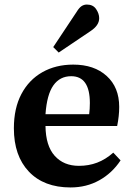

<svg xmlns="http://www.w3.org/2000/svg" viewBox="-20 -810 583 844"><path d="M290 14Q173 14 107 -55.5Q41 -125 41 -246Q41 -334 74 -396.5Q107 -459 166 -492.5Q225 -526 302 -526Q394 -526 449 -476Q504 -426 504 -340Q504 -300 495 -256H180Q181 -169 220.5 -125Q260 -81 327 -81Q370 -81 407 -95Q444 -109 478 -139L510 -105Q473 -49 416.5 -17.5Q360 14 290 14ZM180 -308H372Q375 -331 375 -357Q375 -475 293 -475Q243 -475 214.5 -434.5Q186 -394 180 -308ZM238 -579 214 -603 317 -758Q328 -776 338.5 -783Q349 -790 362 -790Q389 -790 402.5 -770Q416 -750 416 -730Q416 -714 406.5 -700Q397 -686 379 -674Z"/></svg>

Font: Literata 36pt SemiBold
Style: Regular
Weight: 600
Designer: Latin by Veronika Burian and Jose Scaglione. Greek by Irene Vlachou. Cyrillic by Vera Evstafieva.
Foundry: TypeTogether
Version: Version 3.002